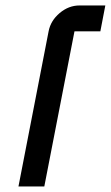

<svg xmlns="http://www.w3.org/2000/svg" viewBox="-20 -676 402 696"><path d="M343.8 -562.5H250L140.6 0H46.9L156.2 -562.5Q163.6 -601.1 196.3 -628.7Q229 -656.2 268.1 -656.2H361.8Z"/></svg>

Font: Lambda
Style: Italic
Weight: 400
Italic angle: -11°
Designer: GGBotNet
Version: 0.22